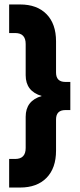

<svg xmlns="http://www.w3.org/2000/svg" viewBox="-20 -710 357 860"><path d="M21 2H48Q95 2 95 -47V-187Q95 -259 167 -280Q95 -301 95 -373V-513Q95 -562 48 -562H21V-690H70Q146 -690 188.5 -646.5Q231 -603 231 -525V-385Q231 -343 273 -343H295V-217H273Q231 -217 231 -175V-35Q231 43 188.5 86.5Q146 130 70 130H21Z"/></svg>

Font: Overused Grotesk
Style: Bold
Weight: 700
Version: Version 0.003